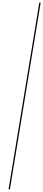

<svg xmlns="http://www.w3.org/2000/svg" viewBox="-20 -1122 324 1436"><path d="M284.1 -1102.3 54 294H44L274.1 -1102.3Z"/></svg>

Font: Inter UI Thin
Style: Italic
Weight: 100
Italic angle: -9.39999°
Designer: Rasmus Andersson
Foundry: rsms
Version: 3.2;8d6f07862